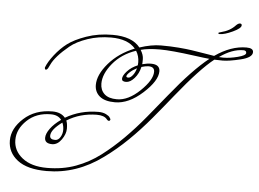

<svg xmlns="http://www.w3.org/2000/svg" viewBox="-58 -905 1390 1029"><g transform="rotate(5 637.5 -390.0)"><path d="M1081 -768Q1081 -771 1094 -774Q1143 -786 1172 -818Q1183 -829 1192.5 -829Q1202 -829 1202 -820Q1202 -804 1158 -783.5Q1114 -763 1088 -763Q1081 -763 1081 -768ZM610 -494Q610 -488 621 -488Q632 -488 644.5 -503.5Q657 -519 663 -542Q641 -531 625.5 -516.5Q610 -502 610 -494ZM1223 -688Q1162 -688 1095 -640Q1103 -639 1117 -639H1120Q1153 -639 1196 -650Q1239 -661 1239 -674.5Q1239 -688 1223 -688ZM290 -217Q231 -174 231 -141Q231 -121 259 -121Q276 -121 287 -139Q298 -157 298 -178Q298 -199 290 -217ZM588 -479Q588 -496 610 -520Q632 -544 666 -558Q667 -563 667 -574Q667 -608 650 -635Q573 -609 526.5 -552.5Q480 -496 480 -444Q480 -409 502.5 -388Q525 -367 570 -367Q631 -367 693.5 -427Q756 -487 756 -531Q756 -558 724 -558Q709 -558 686 -551Q678 -515 655.5 -489.5Q633 -464 610.5 -464Q588 -464 588 -479ZM470 -275Q381 -274 310 -230Q317 -215 317 -186.5Q317 -158 295.5 -127.5Q274 -97 245 -97Q205 -97 205 -128Q205 -150 225.5 -178Q246 -206 282 -231Q264 -256 225 -256Q147 -256 97 -208.5Q47 -161 47 -103Q47 -45 95.5 -6.5Q144 32 228.5 32Q313 32 383.5 6Q454 -20 514 -65.5Q574 -111 630 -167Q686 -223 739.5 -288Q793 -353 841 -412Q958 -557 1045 -626Q1022 -628 963 -636Q838 -653 776.5 -653Q715 -653 674 -642Q690 -616 690 -593.5Q690 -571 689 -566Q715 -573 736 -573Q784 -573 784 -536Q784 -485 709.5 -417.5Q635 -350 561 -350Q506 -350 478.5 -373Q451 -396 451 -434Q451 -489 504 -550.5Q557 -612 642 -646Q601 -694 511 -694Q443 -694 384.5 -674Q326 -654 292 -626Q219 -566 198 -520L188 -500Q183 -492 177 -492Q171 -492 171 -503Q182 -533 212 -571.5Q242 -610 277.5 -637Q313 -664 377 -686.5Q441 -709 518 -709Q623 -709 666 -654Q729 -675 781 -675Q833 -675 875.5 -671.5Q918 -668 945 -664Q972 -660 1014 -653Q1056 -646 1069 -644Q1155 -704 1238 -704Q1275 -704 1275 -682Q1275 -653 1213 -638Q1151 -623 1117 -623Q1083 -623 1072 -624Q999 -567 874 -412Q826 -352 770 -285Q714 -218 654 -159.5Q594 -101 529 -54Q389 49 228 49Q124 49 71 8Q18 -33 18 -97.5Q18 -162 78.5 -217Q139 -272 232 -272Q278 -272 301 -244Q381 -291 478 -291Q502 -291 519 -282.5Q536 -274 540 -266L545 -258Q545 -248 536 -248Q532 -248 526 -255Q511 -275 470 -275Z"/></g></svg>

Font: Miss Fajardose
Style: Regular
Weight: 400
Version: Version 1.000